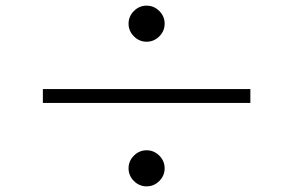

<svg xmlns="http://www.w3.org/2000/svg" viewBox="-20 -714 1040 681"><path d="M436 -630Q436 -656 455 -675Q474 -694 500 -694Q526 -694 545 -675Q564 -656 564 -630Q564 -604 545 -585Q526 -566 500 -566Q474 -566 455 -585Q436 -604 436 -630ZM868 -398V-349H132V-398ZM436 -117Q436 -143 455 -162Q474 -181 500 -181Q526 -181 545 -162Q564 -143 564 -117Q564 -91 545 -72Q526 -53 500 -53Q474 -53 455 -72Q436 -91 436 -117Z"/></svg>

Font: SpoqaHanSans-Light
Style: Regular
Weight: 300
Designer: [Spoqa Han Sans] Dong-huui Kim \uAE40 \uB3D9 \uD718  Younghwa Kang \uAC15 \uC601 \uD654  [Noto Sans] Ryoko NISHIZUKA \u8
Foundry: Spoqa (http://www.spoqa-han-sans.com)
Version: Version 2.000